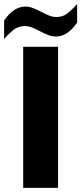

<svg xmlns="http://www.w3.org/2000/svg" viewBox="-53 -916 396 936"><path d="M60 -688H230V0H60ZM220 -738Q201 -738 181.5 -745.5Q162 -753 142.5 -763.5Q123 -774 104.5 -781.5Q86 -789 68 -789Q34 -789 9 -767.5Q-16 -746 -33 -726V-816Q-9 -851 17 -867.5Q43 -884 71 -884Q89 -884 108.5 -876.5Q128 -869 147.5 -858.5Q167 -848 185.5 -840.5Q204 -833 222 -833Q256 -833 281 -855Q306 -877 323 -896V-806Q299 -771 273 -754.5Q247 -738 220 -738Z"/></svg>

Font: Roundo Variable
Style: Regular
Weight: 200
Designer: Shiva Nallaperumal
Foundry: Indian Type Foundry
Version: Version 2.000